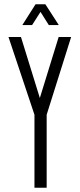

<svg xmlns="http://www.w3.org/2000/svg" viewBox="-20 -877 372 897"><path d="M141 -341 20 -703V-704H78L181 -371L142 -341ZM141 0V-341H198V0ZM142 -341 254 -704H312V-703L198 -341ZM208 -760 150 -852 192 -857 254 -761V-760ZM85 -760V-761L146 -857H192L130 -760Z"/></svg>

Font: Foldit Thin Light
Style: Regular
Weight: 300
Version: Version 1.003